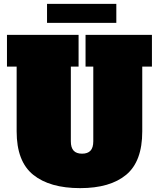

<svg xmlns="http://www.w3.org/2000/svg" viewBox="-20 -958 821 992"><path d="M66 -279V-614H16V-778H386V-614H346V-228Q346 -195 360.5 -179.5Q375 -164 404 -164Q433 -164 447.5 -179.5Q462 -195 462 -228V-614H422V-778H765V-614H715V-279Q715 -124 632 -55Q549 14 394 14Q237 14 151.5 -55Q66 -124 66 -279ZM223 -840V-938H581V-840Z"/></svg>

Font: Alfa Slab One
Style: Regular
Weight: 400
Designer: JM Sole
Foundry: JM Sole
Version: Version 2.000